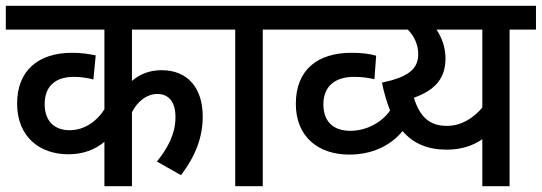

<svg xmlns="http://www.w3.org/2000/svg" viewBox="-20 -642 1868 662"><path d="M728 -540V-622H0V-540H340V-265C315 -225 272 -193 220 -193C170 -193 134 -222 134 -283C134 -344 170 -377 235 -377C260 -377 283 -373 302 -368L310 -451C287 -456 259 -460 229 -460C109 -460 39 -396 39 -285C39 -170 117 -110 216 -110C266 -110 308 -126 340 -153V0H435V-255C454 -293 487 -318 522 -318C562 -318 585 -291 585 -238C585 -181 559 -132 521 -85L604 -38C655 -105 679 -170 679 -240C679 -340 626 -400 537 -400C494 -400 460 -385 435 -363V-540Z M886 -540H976V-622H714V-540H791V0H886Z M1184 -109C1261 -109 1325 -138 1368 -190C1405 -147 1455 -126 1520 -126C1572 -126 1611 -140 1643 -162V0H1737V-540H1828V-622H962V-540H1386C1409 -517 1422 -487 1422 -455C1422 -403 1386 -376 1297 -357C1304 -321 1314 -289 1325 -261C1299 -223 1247 -191 1188 -191C1127 -191 1095 -225 1095 -282C1095 -346 1137 -377 1201 -377C1226 -377 1248 -374 1271 -369L1277 -450C1253 -457 1224 -460 1192 -460C1077 -460 1000 -403 1000 -284C1000 -169 1079 -109 1184 -109ZM1407 -305C1482 -332 1516 -373 1516 -441C1516 -476 1505 -510 1485 -540H1643V-271C1613 -236 1572 -208 1521 -208C1459 -208 1427 -241 1407 -305Z"/></svg>

Font: Noto Sans Devanagari SemiCondensed Medium
Style: Regular
Weight: 500
Width: 4
Designer: Jelle Bosma - Monotype Design Team
Foundry: Monotype Imaging Inc.
Version: Version 2.004